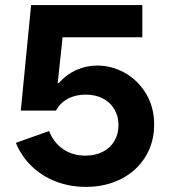

<svg xmlns="http://www.w3.org/2000/svg" viewBox="-20 -728 675 762"><path d="M103.5 -708H544.9V-580.1H228.5L209 -398.4H213.4Q242.2 -431.6 282 -449.7Q321.8 -467.8 366.2 -467.8Q424.3 -467.8 476.1 -438.5Q527.8 -409.2 559.8 -356Q591.8 -302.7 591.8 -233.4Q591.8 -162.1 557.1 -105.7Q522.5 -49.3 460.7 -17.8Q398.9 13.7 321.3 13.7Q257.8 13.7 202.6 -7.3Q147.5 -28.3 106.2 -67.9Q64.9 -107.4 43 -161.1L174.8 -208Q193.4 -161.1 231 -135.7Q268.6 -110.4 319.3 -110.4Q357.9 -110.4 387.7 -125.5Q417.5 -140.6 433.8 -168.2Q450.2 -195.8 450.2 -231.4Q450.2 -267.1 433.8 -294.7Q417.5 -322.3 387.9 -337.4Q358.4 -352.5 320.3 -352.5Q279.3 -352.5 248.5 -335.7Q217.8 -318.8 202.1 -289.1H62.5Z"/></svg>

Font: Wanted Sans
Style: Bold
Weight: 700
Designer: Original Design by Kil Hyung-jin and Kang Hanbin, Wanted Lab, Inc; Hangeul from Source Han Sans by Jang Soo-young and Ka
Foundry: Wanted Lab, Inc.
Version: Version 1.000